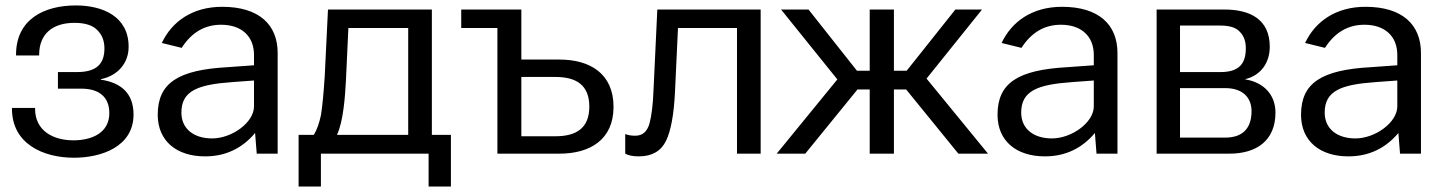

<svg xmlns="http://www.w3.org/2000/svg" viewBox="-20 -565 5316 706"><path d="M252 15C352 15 471 -25 471 -144C471 -222 425 -261 351 -272V-274C411 -286 453 -331 453 -393C453 -505 357 -545 259 -545C142 -545 39 -494 39 -364V-361H124V-364C124 -437 170 -481 254 -481C292 -481 321 -472 337 -455C355 -438 364 -415 364 -387C364 -330 335 -300 263 -300H193V-239H279C346 -239 382 -207 382 -149C382 -74 314 -49 250 -49C177 -49 109 -83 109 -165V-168H24V-165C24 -36 139 15 252 15Z M734 10C810 10 871 -20 918 -76L924 0H1001V-370C1001 -474 933 -540 797 -540C688 -540 612 -486 575 -407L648 -389C686 -448 735 -474 793 -474C868 -474 914 -432 914 -363V-325L817 -318C635 -308 560 -260 560 -143C560 -46 630 10 734 10ZM760 -56C693 -56 647 -91 647 -151C647 -231 707 -254 833 -263L914 -269V-174C914 -114 832 -56 760 -56Z M1556 121H1638V-69H1568V-530H1186L1174 -284C1170 -225 1166 -177 1160 -141C1154 -113 1146 -89 1134 -69H1078V121H1160V0H1556ZM1261 -462H1481V-69H1219C1243 -119 1249 -214 1252 -268Z M1676 -462H1809V0H2037C2149 0 2236 -51 2236 -172C2236 -294 2150 -346 2037 -346H1897V-530H1676ZM2023 -282C2098 -282 2147 -253 2147 -173C2147 -93 2098 -64 2023 -64H1897V-282Z M2473 -462H2690V0H2777V-530H2397L2383 -233C2381 -180 2376 -140 2368 -110C2359 -80 2342 -66 2316 -66C2299 -66 2291 -68 2279 -72V0C2292 7 2308 10 2329 10C2378 10 2411 -10 2429 -47C2447 -84 2458 -144 2462 -227Z M2941 0 3133 -236H3178V0H3267V-236H3312L3504 0H3613L3387 -276L3591 -530H3493L3314 -305H3267V-530H3178V-305H3131L2953 -530H2852L3059 -273L2836 0Z M3822 10C3898 10 3959 -20 4006 -76L4012 0H4089V-370C4089 -474 4021 -540 3885 -540C3776 -540 3700 -486 3663 -407L3736 -389C3774 -448 3823 -474 3881 -474C3956 -474 4002 -432 4002 -363V-325L3905 -318C3723 -308 3648 -260 3648 -143C3648 -46 3718 10 3822 10ZM3848 -56C3781 -56 3735 -91 3735 -151C3735 -231 3795 -254 3921 -263L4002 -269V-174C4002 -114 3920 -56 3848 -56Z M4233 0H4501C4599 0 4670 -47 4670 -151C4670 -219 4624 -263 4559 -273V-274C4617 -288 4649 -335 4649 -393C4649 -496 4574 -530 4482 -530H4233ZM4319 -300V-471H4467C4501 -471 4525 -464 4539 -448C4554 -433 4561 -413 4561 -387C4561 -330 4535 -300 4468 -300ZM4319 -59V-241H4485C4549 -241 4582 -207 4582 -156C4582 -96 4552 -59 4485 -59Z M4938 10C5014 10 5075 -20 5122 -76L5128 0H5205V-370C5205 -474 5137 -540 5001 -540C4892 -540 4816 -486 4779 -407L4852 -389C4890 -448 4939 -474 4997 -474C5072 -474 5118 -432 5118 -363V-325L5021 -318C4839 -308 4764 -260 4764 -143C4764 -46 4834 10 4938 10ZM4964 -56C4897 -56 4851 -91 4851 -151C4851 -231 4911 -254 5037 -263L5118 -269V-174C5118 -114 5036 -56 4964 -56Z"/></svg>

Font: Cheyenne Sans
Style: Regular
Weight: 400
Designer: The Public Sans project authors (U.S. Web Design System), Libre Franklin designed by Pablo Impallari and Rodrigo Fuenzal
Foundry: The Cheyenne Sans Project Authors
Version: Version 2.007